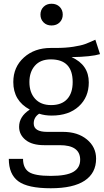

<svg xmlns="http://www.w3.org/2000/svg" viewBox="-20 -794 556 1025"><path d="M251 -477Q196 -477 166.5 -443.5Q137 -410 137 -356Q137 -300 167.5 -266.5Q198 -233 253 -233Q309 -233 338.5 -265Q368 -297 368 -356Q368 -477 251 -477ZM489 -582 514 -505Q468 -491 362 -489Q454 -448 454 -354Q454 -275 400.5 -226Q347 -177 256 -177Q219 -177 189 -187Q160 -168 160 -135Q160 -90 232 -90H316Q395 -90 444 -49.5Q493 -9 493 53Q493 130 432 170.5Q371 211 251 211Q128 211 77.5 173.5Q27 136 27 54H103Q103 103 134 124Q165 145 251 145Q335 145 371.5 123.5Q408 102 408 59Q408 -19 299 -19H216Q151 -19 116.5 -47Q82 -75 82 -117Q82 -172 139 -209Q51 -256 51 -356Q51 -436 107.5 -487Q164 -538 251 -538H277Q331 -538 372 -544.5Q413 -551 433.5 -558.5Q454 -566 489 -582ZM255 -774Q282 -774 298.5 -757.5Q315 -741 315 -716Q315 -691 298.5 -674.5Q282 -658 255 -658Q229 -658 212.5 -674.5Q196 -691 196 -716Q196 -741 212.5 -757.5Q229 -774 255 -774Z"/></svg>

Font: FiraSans
Style: Regular
Weight: 350
Designer: Carrois Corporate & Edenspiekermann AG
Foundry: Carrois Corporate GbR & Edenspiekermann AG
Version: Version 3.106;PS 003.106;hotconv 1.0.70;makeotf.lib2.5.58329